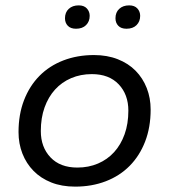

<svg xmlns="http://www.w3.org/2000/svg" viewBox="-20 -685 630 715"><path d="M260 10Q210 10 171 -5.5Q132 -21 105 -48.5Q78 -76 63.5 -113Q49 -150 49 -193Q49 -259 69.5 -312Q90 -365 127 -402.5Q164 -440 216 -460Q268 -480 330 -480Q379 -480 418.5 -464.5Q458 -449 485 -421.5Q512 -394 526.5 -357Q541 -320 541 -277Q541 -211 520.5 -158Q500 -105 463 -67.5Q426 -30 374 -10Q322 10 260 10ZM268 -61Q310 -61 345 -76Q380 -91 405 -118.5Q430 -146 444 -185Q458 -224 458 -273Q458 -333 422 -371Q386 -409 322 -409Q280 -409 245 -394Q210 -379 185 -351.5Q160 -324 146 -285Q132 -246 132 -197Q132 -137 168 -99Q204 -61 268 -61ZM263 -578Q243 -578 232.5 -589Q222 -600 222 -617Q222 -639 236 -652Q250 -665 273 -665Q293 -665 303.5 -653.5Q314 -642 314 -626Q314 -605 300.5 -591.5Q287 -578 263 -578ZM451 -578Q431 -578 420.5 -589Q410 -600 410 -617Q410 -639 424 -652Q438 -665 461 -665Q481 -665 491.5 -653.5Q502 -642 502 -626Q502 -605 488.5 -591.5Q475 -578 451 -578Z"/></svg>

Font: Celebes
Style: Italic
Weight: 400
Italic angle: -10°
Designer: Anugrah Pasau
Foundry: Lafontype
Version: Version 1.000; ttfautohint (v1.8.4)